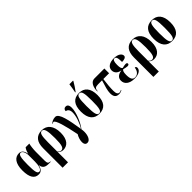

<svg xmlns="http://www.w3.org/2000/svg" viewBox="202 -2112 3668 3668"><g transform="rotate(-45 2035.5 -278.0)"><path d="M204 10C263 10 304 -20 329 -113H331C340 -42 376 0 478 0H536V-10H534C485 -10 469 -33 469 -100V-335C469 -405 481 -498 492 -536H393C371 -507 354 -477 341 -416H339C322 -507 282 -546 220 -546C113 -546 35 -460 35 -267C35 -75 97 10 204 10ZM248 -20C200 -20 184 -81 184 -267C184 -463 202 -529 249 -529C281 -529 317 -493 325 -399V-219C325 -116 303 -20 248 -20Z M616 240H762V49C762 13 762 -17 761 -37C787 -10 819 11 868 11C977 11 1064 -70 1064 -258C1064 -445 977 -549 838 -549C684 -549 616 -449 616 -286ZM831 -10C799 -10 779 -32 762 -52V-301C762 -478 780 -539 834 -539C893 -539 914 -468 914 -261C914 -70 891 -10 831 -10Z M1289 240C1361 240 1396 142 1396 49C1396 24 1394 0 1389 -24C1465 -120 1551 -316 1551 -447C1551 -501 1535 -546 1483 -546C1445 -546 1422 -522 1422 -482C1455 -477 1498 -455 1498 -372C1498 -270 1451 -134 1388 -36C1345 -304 1303 -547 1202 -547C1142 -547 1098 -519 1071 -495L1077 -487C1086 -495 1097 -502 1110 -502C1161 -502 1219 -280 1273 -10C1243 37 1222 102 1222 155C1222 204 1241 240 1289 240Z M1805 -606H1814C1857 -663 1898 -724 1933 -786V-796H1835C1827 -739 1817 -672 1805 -614ZM1843 10C1992 10 2069 -81 2069 -270C2069 -457 1985 -549 1846 -549C1697 -549 1620 -457 1620 -270C1620 -82 1704 10 1843 10ZM1845 0C1790 0 1771 -59 1771 -270C1771 -481 1789 -539 1844 -539C1901 -539 1919 -481 1919 -270C1919 -59 1901 0 1845 0Z M2374 10C2405 10 2436 1 2456 -13V-24C2436 -12 2417 -6 2401 -6C2362 -6 2340 -41 2340 -109C2340 -197 2348 -290 2364 -408H2520V-536H2250C2165 -536 2115 -447 2115 -322H2125C2125 -385 2148 -408 2224 -408H2329C2291 -285 2262 -196 2262 -124C2262 -32 2298 10 2374 10Z M2795 10C2925 10 2978 -46 2978 -98C2978 -121 2967 -135 2944 -139C2931 -43 2879 -1 2817 -1C2755 -1 2728 -45 2728 -155C2728 -228 2743 -262 2766 -272C2798 -264 2836 -253 2863 -253C2890 -253 2906 -263 2906 -283C2906 -304 2890 -311 2866 -311C2838 -311 2804 -302 2777 -295C2750 -308 2741 -342 2741 -412C2741 -498 2757 -537 2794 -537C2831 -537 2848 -497 2848 -385C2909 -385 2960 -402 2960 -443C2960 -492 2908 -547 2784 -547C2668 -547 2592 -498 2592 -413C2592 -356 2626 -297 2721 -281V-279C2635 -268 2579 -226 2579 -147C2579 -57 2651 10 2795 10Z M3069 240H3215V49C3215 13 3215 -17 3214 -37C3240 -10 3272 11 3321 11C3430 11 3517 -70 3517 -258C3517 -445 3430 -549 3291 -549C3137 -549 3069 -449 3069 -286ZM3284 -10C3252 -10 3232 -32 3215 -52V-301C3215 -478 3233 -539 3287 -539C3346 -539 3367 -468 3367 -261C3367 -70 3344 -10 3284 -10Z M3810 10C3959 10 4036 -81 4036 -270C4036 -457 3952 -549 3813 -549C3664 -549 3587 -457 3587 -270C3587 -82 3671 10 3810 10ZM3812 0C3757 0 3738 -59 3738 -270C3738 -481 3756 -539 3811 -539C3868 -539 3886 -481 3886 -270C3886 -59 3868 0 3812 0Z"/></g></svg>

Font: Noto Serif Display Condensed Extra
Style: Regular
Weight: 800
Width: 3
Designer: Monotype Design Team
Foundry: Monotype Imaging Inc.
Version: Version 1.900